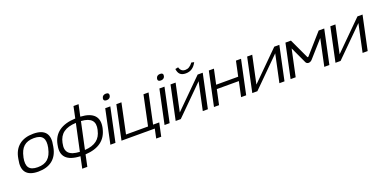

<svg xmlns="http://www.w3.org/2000/svg" viewBox="-15 -1585 5283 2661"><g transform="rotate(-20 2626.0 -254.0)"><path d="M86 -256 84 -244C50 -81 112 9 288 9C458 9 570 -75 598 -244L600 -256C635 -419 573 -509 397 -509C227 -509 114 -425 86 -256ZM159 -247 161 -253C188 -382 253 -449 385 -449C514 -449 552 -384 526 -253L524 -247C496 -115 429 -51 301 -51C172 -51 133 -115 159 -247Z M664 -256 662 -244C629 -87 708 0 907 8L871 179H946L982 8C1180 -3 1291 -90 1326 -244L1329 -256C1361 -410 1285 -497 1092 -508L1129 -679H1054L1018 -508C815 -500 695 -414 664 -256ZM736 -247 737 -253C763 -379 847 -441 1005 -448L920 -52C764 -59 708 -122 736 -247ZM995 -52 1080 -448C1230 -438 1283 -374 1255 -253L1253 -247C1227 -126 1148 -62 995 -52Z M1457 -500 1351 0H1426L1532 -500ZM1473 -641C1467 -614 1482 -597 1515 -597C1548 -597 1569 -614 1575 -641V-643C1581 -670 1567 -687 1534 -687C1501 -687 1479 -670 1474 -643Z M1621 -500 1515 0H1990L2096 -500H2021L1928 -59H1603L1696 -500ZM1977 137H2051L2093 -59H2003L1990 0H2006Z M2256 -500 2150 0H2225L2331 -500ZM2272 -641C2266 -614 2281 -597 2314 -597C2347 -597 2368 -614 2374 -641V-643C2380 -670 2366 -687 2333 -687C2300 -687 2278 -670 2273 -643Z M2314 0H2389L2801 -409L2714 0H2789L2895 -500H2820L2408 -91L2495 -500H2420ZM2556 -678 2600 -687C2614 -639 2641 -619 2683 -619C2725 -619 2759 -639 2795 -687L2834 -678C2795 -604 2744 -571 2673 -571C2601 -571 2565 -604 2556 -678Z M2879 0H2954L3001 -220H3326L3279 0H3354L3460 -500H3385L3338 -280H3013L3060 -500H2985L2938 -280L2932 -250Z M3444 0H3519L3931 -409L3844 0H3919L4025 -500H3950L3538 -91L3625 -500H3550Z M4115 -500 4009 0H4084L4168 -395L4280 -154C4295 -117 4345 -117 4376 -154L4590 -395L4506 0H4581L4687 -500H4605L4349 -210C4343 -203 4334 -203 4331 -210L4196 -500Z M4671 0H4746L5158 -409L5071 0H5146L5252 -500H5177L4765 -91L4852 -500H4777Z"/></g></svg>

Font: LT Wave Light
Style: Italic
Weight: 300
Designer: Daniel Lyons
Version: Version 2.5 (Glyphs App)